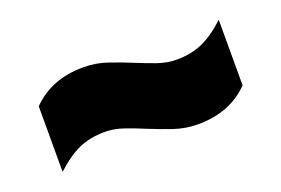

<svg xmlns="http://www.w3.org/2000/svg" viewBox="-46 -608 670 457"><g transform="rotate(-20 289.0 -379.5)"><path d="M394.5 -269.5Q363 -269.5 333.8 -279.5Q304.5 -289.5 276.5 -301Q251.5 -311.5 227 -320Q202.5 -328.5 179 -328.5Q142 -328.5 113.2 -315.8Q84.5 -303 52.5 -273.5V-439.5Q102.5 -490.5 183.5 -490.5Q215.5 -490.5 244.5 -480.5Q273.5 -470.5 301.5 -459Q327 -448.5 351.2 -440Q375.5 -431.5 399 -431.5Q436.5 -431.5 465.5 -444.5Q494.5 -457.5 525.5 -486.5V-320.5Q476 -269.5 394.5 -269.5Z"/></g></svg>

Font: Encode Sans SC SemiExpanded Black
Style: Regular
Weight: 900
Width: 6
Designer: Multiple Designers
Foundry: Impallari Type
Version: Version 3.002